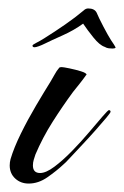

<svg xmlns="http://www.w3.org/2000/svg" viewBox="-20 -431 294 455"><path d="M48 4Q29 4 16 -8Q3 -20 3 -39Q3 -43 3.5 -46.5Q4 -50 5 -54Q13 -81 29.5 -114.5Q46 -148 65.5 -181Q85 -214 100 -238Q105 -246 109.5 -254.5Q114 -263 120 -270Q121 -272 126 -272Q130 -272 144.5 -269Q159 -266 172 -262Q185 -258 185 -254Q185 -253 184 -253Q177 -243 169 -233Q161 -223 153 -213Q128 -179 104.5 -142Q81 -105 64 -65Q62 -59 60 -52.5Q58 -46 58 -39Q58 -21 75 -21Q89 -21 109 -36Q129 -51 150.5 -73Q172 -95 191 -117.5Q210 -140 223 -155Q236 -170 238 -170Q242 -170 242 -166Q242 -164 232 -152Q222 -140 206.5 -122.5Q191 -105 174.5 -87.5Q158 -70 146 -57Q134 -44 130 -41Q114 -26 92.5 -11Q71 4 48 4ZM247 -316Q243 -316 238 -316.5Q233 -317 228 -320Q216 -324 201.5 -342Q187 -360 177 -375Q155 -359 128 -347Q101 -335 87 -328Q79 -324 72 -321.5Q65 -319 62 -319Q57 -319 57 -323Q57 -325 66 -329.5Q75 -334 86 -341Q110 -356 134.5 -373Q159 -390 178 -406Q183 -411 189 -411Q204 -411 209 -401Q214 -389 225 -368Q236 -347 243 -336Q246 -332 250 -325.5Q254 -319 254 -318Q252 -316 247 -316Z"/></svg>

Font: Caramel
Style: Regular
Weight: 400
Designer: Robert E. Leuschke
Foundry: Robert E. Leuschke
Version: Version 1.010